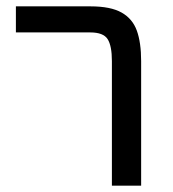

<svg xmlns="http://www.w3.org/2000/svg" viewBox="-20 -584 544 604"><path d="M332 -392Q332 -440 318.5 -461Q305 -482 264 -482H30V-564H265Q328 -564 362.5 -544.5Q397 -525 410.5 -487.5Q424 -450 424 -392V0H332Z"/></svg>

Font: Fira GO
Style: Regular
Weight: 400
Designer: Carrois Corporate
Foundry: Carrois Corporate GbR
Version: Version 0.300